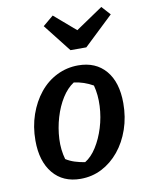

<svg xmlns="http://www.w3.org/2000/svg" viewBox="-86 -812 669 883"><g transform="rotate(-10 249.0 -370.0)"><path d="M219 11Q137 11 90.5 -45Q44 -101 44 -198Q44 -263 63.5 -319Q83 -375 117 -417Q151 -459 197.5 -482Q244 -505 297 -505Q379 -505 425.5 -450.5Q472 -396 472 -298Q472 -233 452.5 -176.5Q433 -120 398.5 -78Q364 -36 318.5 -12.5Q273 11 219 11ZM252 -61Q282 -79 306 -117Q330 -155 345 -203.5Q360 -252 362.5 -304Q365 -356 353 -401Q332 -413 310 -420.5Q288 -428 264 -431Q233 -411 209 -373Q185 -335 170.5 -286Q156 -237 153.5 -186.5Q151 -136 164 -91Q183 -79 205 -72Q227 -65 252 -61ZM275 -580 173 -710 222 -751 322 -665 449 -751 486 -710 349 -580Z"/></g></svg>

Font: Piazzolla Thin
Style: Bold Italic
Weight: 700
Italic angle: -11.3°
Version: Version 2.005